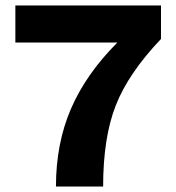

<svg xmlns="http://www.w3.org/2000/svg" viewBox="-20 -680 640 700"><path d="M36 -660H567V-538Q448 -413 402 -295.5Q356 -178 356 0H184Q184 -157 239 -284Q294 -411 408 -525H36Z"/></svg>

Font: Elaine Sans
Style: Bold
Weight: 700
Designer: Wei Huang
Foundry: Wei Huang
Version: Version 2.001;December 24, 2019;FontCreator 12.0.0.2547 64-b